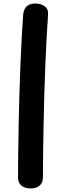

<svg xmlns="http://www.w3.org/2000/svg" viewBox="-20 -896 364 1087"><path d="M111 -812Q114 -844 131 -860Q148 -876 181 -876Q212 -876 233.5 -860Q255 -844 252 -812Q248 -757 244 -683.5Q240 -610 236.5 -525Q233 -440 230.5 -352Q228 -264 226.5 -179Q225 -94 224 -20.5Q223 53 223 108Q223 139 204 155Q185 171 155 171Q121 171 101.5 155Q82 139 82 108Q82 53 83 -20.5Q84 -94 85.5 -179Q87 -264 89.5 -352Q92 -440 95.5 -525Q99 -610 103 -683.5Q107 -757 111 -812Z"/></svg>

Font: Playpen Sans Arabic
Style: Bold
Weight: 700
Version: Version 2.000